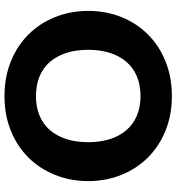

<svg xmlns="http://www.w3.org/2000/svg" viewBox="15 -791 784 854"><g transform="rotate(90 407.0 -364.0)"><path d="M612.5 -364.5Q612.5 -418.5 598.5 -461.8Q584.5 -505 558.2 -535Q532 -565 494 -581Q456 -597 407.5 -597Q358.5 -597 320.2 -581Q282 -565 255.8 -535Q229.5 -505 215.5 -461.8Q201.5 -418.5 201.5 -364.5Q201.5 -310 215.5 -266.8Q229.5 -223.5 255.8 -193.5Q282 -163.5 320.2 -147.8Q358.5 -132 407.5 -132Q456 -132 494 -147.8Q532 -163.5 558.2 -193.5Q584.5 -223.5 598.5 -266.8Q612.5 -310 612.5 -364.5ZM785.5 -364.5Q785.5 -285.5 758.2 -217.5Q731 -149.5 681.5 -99.2Q632 -49 562.2 -20.5Q492.5 8 407.5 8Q322.5 8 252.5 -20.5Q182.5 -49 132.8 -99.2Q83 -149.5 55.8 -217.5Q28.5 -285.5 28.5 -364.5Q28.5 -443.5 55.8 -511.5Q83 -579.5 132.8 -629.5Q182.5 -679.5 252.5 -708Q322.5 -736.5 407.5 -736.5Q492.5 -736.5 562.2 -707.8Q632 -679 681.5 -629Q731 -579 758.2 -511Q785.5 -443 785.5 -364.5Z"/></g></svg>

Font: Lato
Style: Regular
Weight: 900
Designer: Lukasz Dziedzic with Adam Twardoch and Botio Nikoltchev
Foundry: tyPoland Lukasz Dziedzic
Version: Version 2.010; 2014-09-01; http://www.latofonts.com/; ttfaut